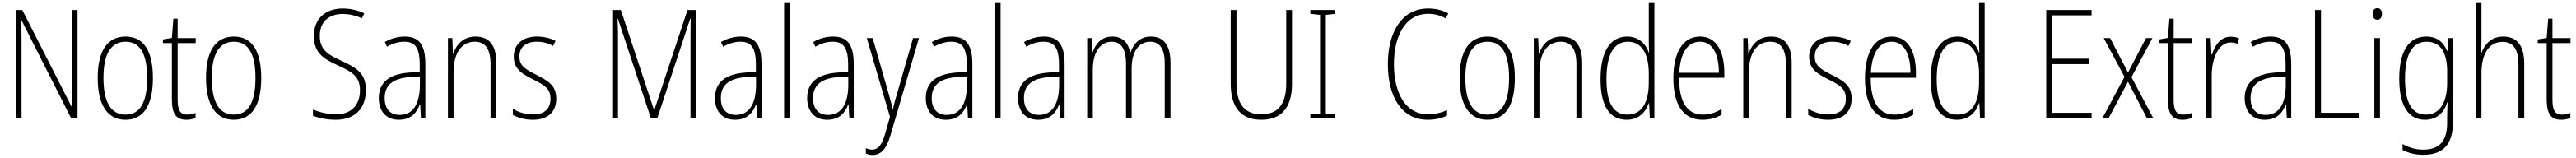

<svg xmlns="http://www.w3.org/2000/svg" viewBox="-20 -846 16984 1042"><path d="M491 -66V-780H454V-277C454 -240 455 -186 456 -138H454L127 -780H84V-66H122V-578C122 -632 121 -672 119 -712H122L449 -66Z M988 -331C988 -499 934 -605 808 -605C686 -605 624 -508 624 -332C624 -156 687 -56 807 -56C928 -56 988 -155 988 -331ZM662 -332C662 -485 708 -571 808 -571C911 -571 950 -477 950 -332C950 -174 905 -90 807 -90C708 -90 662 -178 662 -332Z M1214 -90C1165 -90 1151 -123 1151 -190V-562H1270V-595H1151V-723H1123L1113 -596L1054 -586V-562H1113V-190C1113 -102 1137 -56 1208 -56C1234 -56 1253 -61 1269 -68V-101C1255 -95 1235 -90 1214 -90Z M1702 -331C1702 -499 1648 -605 1522 -605C1400 -605 1338 -508 1338 -332C1338 -156 1401 -56 1521 -56C1642 -56 1702 -155 1702 -331ZM1376 -332C1376 -485 1422 -571 1522 -571C1625 -571 1664 -477 1664 -332C1664 -174 1619 -90 1521 -90C1422 -90 1376 -178 1376 -332Z M2392 -252C2392 -363 2331 -399 2229 -446C2147 -483 2088 -515 2088 -610C2088 -701 2147 -754 2239 -754C2276 -754 2321 -747 2366 -725L2381 -758C2343 -777 2292 -790 2239 -790C2129 -790 2049 -726 2049 -609C2049 -494 2117 -456 2207 -415C2305 -370 2353 -341 2353 -250C2353 -152 2294 -92 2196 -92C2141 -92 2085 -106 2043 -124V-83C2085 -66 2139 -56 2195 -56C2314 -56 2392 -126 2392 -252Z M2647 -605C2602 -605 2556 -592 2517 -569L2531 -538C2573 -562 2611 -571 2645 -571C2716 -571 2747 -532 2747 -419V-373L2674 -367C2548 -357 2477 -304 2477 -199C2477 -120 2519 -56 2609 -56C2691 -56 2728 -104 2748 -158H2750L2755 -66H2784V-423C2784 -552 2742 -605 2647 -605ZM2677 -337 2748 -342V-284C2747 -167 2707 -88 2615 -88C2552 -88 2516 -128 2516 -199C2516 -285 2570 -328 2677 -337Z M3115 -605C3032 -605 2987 -550 2968 -491H2966L2962 -595H2933V-66H2970V-368C2970 -505 3028 -571 3111 -571C3176 -571 3214 -527 3214 -422V-66H3252V-431C3252 -551 3203 -605 3115 -605Z M3647 -196C3647 -286 3588 -315 3515 -353C3444 -389 3404 -412 3404 -473C3404 -537 3449 -571 3519 -571C3557 -571 3598 -561 3626 -543L3642 -576C3609 -594 3567 -605 3520 -605C3421 -605 3367 -550 3367 -473C3367 -389 3423 -358 3499 -320C3568 -285 3609 -262 3609 -196C3609 -130 3572 -91 3492 -91C3444 -91 3397 -106 3361 -129V-88C3390 -72 3436 -56 3492 -56C3595 -56 3647 -110 3647 -196Z M4271 -66H4313L4530 -723H4533C4532 -669 4532 -640 4532 -622V-66H4569V-780H4512L4294 -122H4291L4073 -780H4016V-66H4054V-623C4054 -643 4053 -670 4051 -724H4053Z M4863 -605C4818 -605 4772 -592 4733 -569L4747 -538C4789 -562 4827 -571 4861 -571C4932 -571 4963 -532 4963 -419V-373L4890 -367C4764 -357 4693 -304 4693 -199C4693 -120 4735 -56 4825 -56C4907 -56 4944 -104 4964 -158H4966L4971 -66H5000V-423C5000 -552 4958 -605 4863 -605ZM4893 -337 4964 -342V-284C4963 -167 4923 -88 4831 -88C4768 -88 4732 -128 4732 -199C4732 -285 4786 -328 4893 -337Z M5186 -66V-826H5149V-66Z M5471 -605C5426 -605 5380 -592 5341 -569L5355 -538C5397 -562 5435 -571 5469 -571C5540 -571 5571 -532 5571 -419V-373L5498 -367C5372 -357 5301 -304 5301 -199C5301 -120 5343 -56 5433 -56C5515 -56 5552 -104 5572 -158H5574L5579 -66H5608V-423C5608 -552 5566 -605 5471 -605ZM5501 -337 5572 -342V-284C5571 -167 5531 -88 5439 -88C5376 -88 5340 -128 5340 -199C5340 -285 5394 -328 5501 -337Z M5694 -595 5847 -75 5814 40C5791 117 5765 141 5729 141C5715 141 5701 137 5688 131V167C5703 173 5716 176 5732 176C5787 176 5823 139 5850 47L6038 -595H5999L5895 -233C5883 -196 5875 -165 5867 -129H5864C5859 -152 5854 -173 5837 -232L5733 -595Z M6253 -605C6208 -605 6162 -592 6123 -569L6137 -538C6179 -562 6217 -571 6251 -571C6322 -571 6353 -532 6353 -419V-373L6280 -367C6154 -357 6083 -304 6083 -199C6083 -120 6125 -56 6215 -56C6297 -56 6334 -104 6354 -158H6356L6361 -66H6390V-423C6390 -552 6348 -605 6253 -605ZM6283 -337 6354 -342V-284C6353 -167 6313 -88 6221 -88C6158 -88 6122 -128 6122 -199C6122 -285 6176 -328 6283 -337Z M6576 -66V-826H6539V-66Z M6861 -605C6816 -605 6770 -592 6731 -569L6745 -538C6787 -562 6825 -571 6859 -571C6930 -571 6961 -532 6961 -419V-373L6888 -367C6762 -357 6691 -304 6691 -199C6691 -120 6733 -56 6823 -56C6905 -56 6942 -104 6962 -158H6964L6969 -66H6998V-423C6998 -552 6956 -605 6861 -605ZM6891 -337 6962 -342V-284C6961 -167 6921 -88 6829 -88C6766 -88 6730 -128 6730 -199C6730 -285 6784 -328 6891 -337Z M7568 -605C7496 -605 7456 -563 7433 -502H7430C7418 -561 7382 -605 7313 -605C7235 -605 7201 -551 7183 -502H7180L7176 -595H7147V-66H7184V-389C7184 -492 7227 -571 7309 -571C7364 -571 7403 -534 7403 -421V-66H7440V-394C7440 -507 7488 -571 7563 -571C7619 -571 7658 -531 7658 -430V-66H7696V-433C7696 -552 7647 -605 7568 -605Z M8497 -294V-780H8459V-295C8459 -148 8395 -92 8295 -92C8191 -92 8131 -153 8131 -297V-780H8093V-295C8093 -133 8165 -56 8295 -56C8414 -56 8497 -122 8497 -294Z M8783 -66V-91L8720 -97V-748L8783 -755V-780H8618V-755L8682 -748V-97L8618 -91V-66Z M9395 -755C9432 -755 9473 -747 9511 -724L9527 -758C9486 -780 9443 -790 9395 -790C9213 -790 9129 -622 9129 -424C9129 -198 9227 -56 9391 -56C9442 -56 9487 -67 9519 -84V-120C9489 -106 9446 -92 9393 -92C9251 -92 9169 -224 9169 -424C9169 -599 9239 -755 9395 -755Z M9966 -331C9966 -499 9912 -605 9786 -605C9664 -605 9602 -508 9602 -332C9602 -156 9665 -56 9785 -56C9906 -56 9966 -155 9966 -331ZM9640 -332C9640 -485 9686 -571 9786 -571C9889 -571 9928 -477 9928 -332C9928 -174 9883 -90 9785 -90C9686 -90 9640 -178 9640 -332Z M10273 -605C10190 -605 10145 -550 10126 -491H10124L10120 -595H10091V-66H10128V-368C10128 -505 10186 -571 10269 -571C10334 -571 10372 -527 10372 -422V-66H10410V-431C10410 -551 10361 -605 10273 -605Z M10703 -56C10786 -56 10830 -110 10849 -166H10851L10856 -66H10886V-826H10849V-583C10849 -557 10850 -529 10851 -499H10849C10831 -554 10784 -605 10707 -605C10595 -605 10531 -507 10531 -324C10531 -149 10589 -56 10703 -56ZM10708 -90C10612 -90 10570 -173 10570 -324C10570 -486 10619 -571 10711 -571C10802 -571 10849 -492 10849 -360V-302C10849 -170 10803 -90 10708 -90Z M11187 -605C11069 -605 11011 -493 11011 -329C11011 -164 11071 -56 11203 -56C11252 -56 11292 -68 11329 -89V-127C11285 -101 11249 -90 11205 -90C11101 -90 11048 -176 11049 -333H11347V-366C11347 -494 11302 -605 11187 -605ZM11187 -571C11274 -571 11311 -481 11311 -366H11050C11057 -503 11108 -571 11187 -571Z M11654 -605C11571 -605 11526 -550 11507 -491H11505L11501 -595H11472V-66H11509V-368C11509 -505 11567 -571 11650 -571C11715 -571 11753 -527 11753 -422V-66H11791V-431C11791 -551 11742 -605 11654 -605Z M12186 -196C12186 -286 12127 -315 12054 -353C11983 -389 11943 -412 11943 -473C11943 -537 11988 -571 12058 -571C12096 -571 12137 -561 12165 -543L12181 -576C12148 -594 12106 -605 12059 -605C11960 -605 11906 -550 11906 -473C11906 -389 11962 -358 12038 -320C12107 -285 12148 -262 12148 -196C12148 -130 12111 -91 12031 -91C11983 -91 11936 -106 11900 -129V-88C11929 -72 11975 -56 12031 -56C12134 -56 12186 -110 12186 -196Z M12450 -605C12332 -605 12274 -493 12274 -329C12274 -164 12334 -56 12466 -56C12515 -56 12555 -68 12592 -89V-127C12548 -101 12512 -90 12468 -90C12364 -90 12311 -176 12312 -333H12610V-366C12610 -494 12565 -605 12450 -605ZM12450 -571C12537 -571 12574 -481 12574 -366H12313C12320 -503 12371 -571 12450 -571Z M12880 -56C12963 -56 13007 -110 13026 -166H13028L13033 -66H13063V-826H13026V-583C13026 -557 13027 -529 13028 -499H13026C13008 -554 12961 -605 12884 -605C12772 -605 12708 -507 12708 -324C12708 -149 12766 -56 12880 -56ZM12885 -90C12789 -90 12747 -173 12747 -324C12747 -486 12796 -571 12888 -571C12979 -571 13026 -492 13026 -360V-302C13026 -170 12980 -90 12885 -90Z M13768 -66V-102H13508V-423H13754V-459H13508V-745H13768V-780H13469V-66Z M13985 -339 13839 -66H13880L14008 -307L14133 -66H14175L14031 -337L14169 -595H14127L14008 -368L13890 -595H13848Z M14372 -90C14323 -90 14309 -123 14309 -190V-562H14428V-595H14309V-723H14281L14271 -596L14212 -586V-562H14271V-190C14271 -102 14295 -56 14366 -56C14392 -56 14411 -61 14427 -68V-101C14413 -95 14393 -90 14372 -90Z M14685 -604C14616 -604 14579 -543 14561 -486H14558L14553 -595H14523V-66H14560V-349C14560 -459 14604 -566 14684 -566C14702 -566 14719 -562 14732 -557L14740 -593C14723 -601 14704 -604 14685 -604Z M14947 -605C14902 -605 14856 -592 14817 -569L14831 -538C14873 -562 14911 -571 14945 -571C15016 -571 15047 -532 15047 -419V-373L14974 -367C14848 -357 14777 -304 14777 -199C14777 -120 14819 -56 14909 -56C14991 -56 15028 -104 15048 -158H15050L15055 -66H15084V-423C15084 -552 15042 -605 14947 -605ZM14977 -337 15048 -342V-284C15047 -167 15007 -88 14915 -88C14852 -88 14816 -128 14816 -199C14816 -285 14870 -328 14977 -337Z M15241 -66H15534V-102H15280V-780H15241Z M15652 -792C15629 -792 15621 -775 15621 -754C15621 -733 15631 -716 15651 -716C15672 -716 15682 -732 15682 -755C15682 -775 15674 -792 15652 -792ZM15669 -595H15632V-66H15669Z M15974 -605C15854 -605 15796 -501 15796 -327C15796 -145 15859 -56 15966 -56C16042 -56 16092 -102 16112 -171H16115C16113 -133 16112 -107 16112 -76V-36C16112 83 16062 141 15955 141C15902 141 15859 127 15818 104V143C15856 163 15900 175 15955 175C16092 175 16150 99 16150 -39V-595H16120L16115 -511H16111C16090 -563 16050 -605 15974 -605ZM15977 -571C16076 -571 16112 -488 16112 -374V-298C16112 -193 16077 -90 15971 -90C15881 -90 15834 -167 15834 -327C15834 -476 15876 -571 15977 -571Z M16338 -569V-826H16301V-66H16338V-361C16338 -505 16397 -570 16478 -570C16542 -570 16582 -528 16582 -420V-66H16620V-426C16620 -547 16571 -605 16482 -605C16401 -605 16357 -551 16338 -496H16335C16337 -520 16338 -539 16338 -569Z M16869 -90C16820 -90 16806 -123 16806 -190V-562H16925V-595H16806V-723H16778L16768 -596L16709 -586V-562H16768V-190C16768 -102 16792 -56 16863 -56C16889 -56 16908 -61 16924 -68V-101C16910 -95 16890 -90 16869 -90Z"/></svg>

Font: Noto Sans Malayalam UI Condensed ExtraLight
Style: Regular
Weight: 200
Width: 3
Designer: Jelle Bosma - Monotype Design Team
Foundry: Monotype Imaging Inc.
Version: Version 2.104